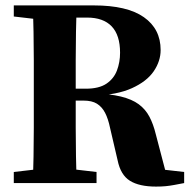

<svg xmlns="http://www.w3.org/2000/svg" viewBox="-20 -677 705 710"><path d="M31 0V-41L160 -56H208L337 -41V0ZM101 0Q103 -46 104 -98Q105 -150 105 -204Q105 -258 105 -310V-350Q105 -401 105 -454Q105 -507 104 -559Q103 -611 101 -657H264Q262 -611 261 -559.5Q260 -508 260 -454.5Q260 -401 260 -348V-312Q260 -260 260 -205.5Q260 -151 261 -99Q262 -47 264 0ZM557 13Q495 13 460.5 -8.5Q426 -30 415 -84L387 -204Q380 -238 368.5 -260Q357 -282 338.5 -293.5Q320 -305 289 -305H182V-349H297Q346 -349 373.5 -367.5Q401 -386 412.5 -416.5Q424 -447 424 -482Q424 -547 393 -579.5Q362 -612 302 -612H181V-657H327Q450 -657 512 -613.5Q574 -570 574 -492Q574 -451 548.5 -413.5Q523 -376 468 -351Q413 -326 325 -323V-332Q386 -330 427 -320Q468 -310 493 -291.5Q518 -273 532.5 -245.5Q547 -218 556 -181L599 -17L530 -56L661 -41V0Q640 4 624 7Q608 10 592.5 11.5Q577 13 557 13ZM31 -616V-657H197V-601H160Z"/></svg>

Font: Source Serif 4 36pt
Style: Bold
Weight: 700
Designer: Frank Grießhammer
Foundry: Adobe Systems Incorporated
Version: Version 4.004;hotconv 1.0.116;makeotfexe 2.5.65601